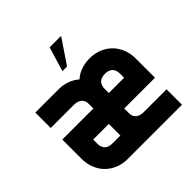

<svg xmlns="http://www.w3.org/2000/svg" viewBox="-215 -1046 1232 1232"><g transform="rotate(-45 400.5 -430.5)"><path d="M751 0H260Q214 0 175.5 -15.5Q137 -31 109 -59Q81 -87 65.5 -125.5Q50 -164 50 -210V-385H332V-427Q332 -459 311.5 -474.5Q291 -490 262 -490H50V-630H262Q300 -630 336 -617.5Q372 -605 401 -580Q430 -606 466.5 -618Q503 -630 541 -630Q587 -630 625.5 -614.5Q664 -599 692 -571Q720 -543 735.5 -504.5Q751 -466 751 -420V-245H472V-203Q472 -171 492 -155.5Q512 -140 542 -140H751ZM332 -245H190V-210Q190 -140 260 -140H332ZM472 -420V-385H611V-420Q611 -490 542 -490Q472 -490 472 -420ZM411 -861H515L403 -695H361Z"/></g></svg>

Font: CAT North
Style: Regular
Weight: 400
Designer: Peter Wiegel
Foundry: Peter Wiegel
Version: Version 1.000